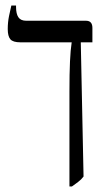

<svg xmlns="http://www.w3.org/2000/svg" viewBox="-20 -667 387 694"><path d="M231 7V-335Q231 -402 233 -445Q235 -488 239 -513V-514H54Q27 -514 17.5 -525Q8 -536 8 -562Q8 -586 12.5 -608.5Q17 -631 21 -647H38V-642Q38 -617 46.5 -604.5Q55 -592 75 -592H291Q314 -592 314 -566V-514H272L282 -29Q274 -18 262.5 -9.5Q251 -1 240 7Z"/></svg>

Font: Noto Serif Hebrew ExtraCondensed
Style: Regular
Weight: 400
Width: 2
Designer: Monotype Design Team
Foundry: Monotype Imaging Inc.
Version: Version 2.004; ttfautohint (v1.8.4.7-5d5b)